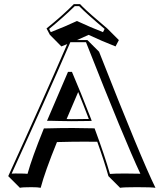

<svg xmlns="http://www.w3.org/2000/svg" viewBox="-20 -853 797 933"><path d="M501 -714.8 557.6 -658.2 541.5 -627.4Q474.1 -653.8 410.6 -683.6Q383.8 -670.9 354 -658.2H404.8L461.4 -601.6Q665.5 -82.5 735.4 59.6Q717.8 56.6 644.5 56.6Q581.1 56.6 563.5 59.6L506.8 2.9Q488.3 -64.5 452.6 -164.1Q416 -164.6 389.6 -164.6Q333 -164.6 256.8 -162.6Q198.2 -18.6 177.7 59.6Q165 56.6 132.3 56.6Q88.9 56.6 76.7 59.6L20 2.9Q185.5 -359.9 306.6 -638.7Q292 -632.8 278.3 -627.4L222.2 -684.1L206.1 -714.8Q281.2 -774.9 338.9 -833H369.1Q375.5 -826.7 380.4 -821.3Q412.1 -789.6 501 -714.8ZM303.7 -274.4Q317.9 -274.4 328.1 -273.9Q359.9 -273.9 411.6 -274.9Q382.8 -350.1 359.9 -405.8ZM190.9 -223.1 193.4 -229H200.2Q276.4 -231 333 -231Q371.6 -231 432.6 -229.5H439.5L441.9 -223.1Q489.3 -95.2 514.2 -7.8Q536.1 -9.8 587.9 -9.8Q637.2 -9.8 662.1 -8.8Q585.4 -171.9 397.9 -647.9H321.8Q200.7 -368.2 36.6 -9.3Q52.2 -10.3 76.2 -9.8Q101.1 -9.8 113.8 -8.3Q135.7 -87.4 190.9 -223.1ZM420.9 -278.8 425.8 -265.6 411.6 -265.1Q359.4 -264.2 328.1 -264.2Q311 -264.2 266.6 -265.1Q236.3 -265.6 223.6 -266.1H208.5L310.5 -503.9H329.6L332 -498Q372.6 -403.8 420.9 -278.8ZM488.3 -712.4Q398.9 -787.6 364.7 -823.2H343.3Q287.6 -768.6 218.8 -712.4L226.6 -696.8Q301.3 -726.1 349.6 -749L354 -751L358.4 -749Q418.9 -720.7 480.5 -696.8Z"/></svg>

Font: Linux Biolinum Shadow O
Style: Bold
Weight: 700
Designer: Philipp H. Poll
Foundry: Philipp H. Poll
Version: Version 0.9.2